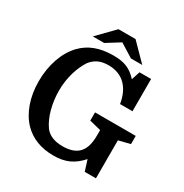

<svg xmlns="http://www.w3.org/2000/svg" viewBox="-201 -1048 1167 1217"><g transform="rotate(30 382.5 -440.0)"><path d="M560 -769 441 -890H316L198 -769H281L379 -830L477 -769ZM378 -70C325 -70 278 -86 251 -122C208 -181 184 -273 184 -366C184 -462 213 -547 250 -603C279 -640 317 -661 377 -661C484 -661 545 -591 562 -484H653V-720H568L548 -658C499 -711 453 -730 373 -730C272 -730 199 -701 144 -644C80 -577 43 -471 43 -352C43 -236 79 -137 140 -74C195 -18 268 10 359 10C443 10 501 -15 558 -79L583 0H665V-278L749 -299V-359H451V-299L535 -278V-238C535 -127 491 -70 378 -70Z"/></g></svg>

Font: Domine
Style: Bold
Weight: 700
Designer: Pablo Impallari, Rodrigo Fuenzalida, Brenda Gallo
Foundry: Pablo Impallari, Rodrigo Fuenzalida, Brenda Gallo
Version: Version 2.000